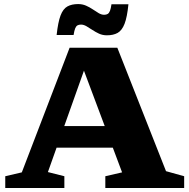

<svg xmlns="http://www.w3.org/2000/svg" viewBox="-20 -948 951 968"><path d="M219 -203.5V-312.5H588V-203.5ZM817 -85 908.5 -59.5V0H511V-59.5L595.5 -79L393 -619H413L221.5 -80.5L304.5 -59.5V0H6.5V-59.5L90 -79L331 -707.5H571.5ZM627.5 -926.5Q621 -861.5 608 -828Q595 -794.5 573.2 -782.2Q551.5 -770 519 -770Q497.5 -770 479.5 -778.2Q461.5 -786.5 445.5 -797.2Q429.5 -808 415.5 -816Q401.5 -824 388.5 -824Q377.5 -824 370.5 -820Q363.5 -816 359 -804.8Q354.5 -793.5 351 -771.5H265.5Q272.5 -836 285.2 -869.8Q298 -903.5 319.8 -915.5Q341.5 -927.5 374 -927.5Q395.5 -927.5 413.8 -919.5Q432 -911.5 447.8 -900.8Q463.5 -890 477.5 -881.8Q491.5 -873.5 505 -873.5Q516 -873.5 523 -877.8Q530 -882 534.5 -893.5Q539 -905 542 -926.5Z"/></svg>

Font: Newsreader 7pt
Style: Bold
Weight: 700
Designer: Hugues Gentile
Foundry: Production Type
Version: Version 1.003